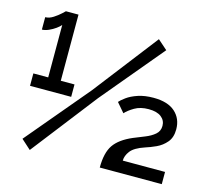

<svg xmlns="http://www.w3.org/2000/svg" viewBox="-105 -856 1082 987"><g transform="rotate(15 436.0 -362.5)"><path d="M268 -379V-313H49V-379H128V-658Q121 -649 104.5 -637Q88 -625 68.5 -616.5Q49 -608 33 -608V-674Q54 -674 75.5 -688Q97 -702 112 -716Q127 -730 128 -731H195V-379ZM82 -40 362 -373 627 -716 678 -671 403 -342 133 6ZM504 0Q504 -79 532.5 -120.5Q561 -162 629 -191Q658 -203 688.5 -215Q719 -227 739.5 -244.5Q760 -262 760 -290Q760 -319 737 -337Q714 -355 670 -355Q626 -355 595.5 -337Q565 -319 549 -301L507 -350Q516 -361 538.5 -377.5Q561 -394 596.5 -406Q632 -418 679 -418Q755 -418 794 -383Q833 -348 833 -291Q833 -248 811 -222Q789 -196 758.5 -182Q728 -168 702 -160Q648 -142 628.5 -116.5Q609 -91 609 -65H834V0Z"/></g></svg>

Font: Raleway SemiBold
Style: Regular
Weight: 600
Designer: Matt McInerney, Pablo Impallari, Rodrigo Fuenzalida
Foundry: Matt McInerney, Pablo Impallari, Rodrigo Fuenzalida
Version: Version 4.026